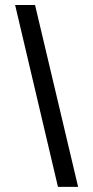

<svg xmlns="http://www.w3.org/2000/svg" viewBox="-20 -719 370 762"><path d="M40 -699.2H119.1L290 22.5H210Z"/></svg>

Font: Post No Bills Colombo SemiBold
Style: Regular
Weight: 600
Designer: Kosala Senevirathne, Siva Puranthara, Lasantha Premarathna, Tharique Azeez
Foundry: Mooniak
Version: Version 1.220 ; ttfautohint (v1.6)